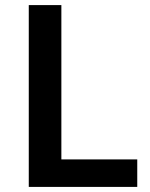

<svg xmlns="http://www.w3.org/2000/svg" viewBox="-20 -734 590 754"><path d="M93 0H519V-108H221V-714H93Z"/></svg>

Font: Noto Sans Arabic UI SmBd
Style: Regular
Weight: 600
Designer: Monotype Design Team, Nadine Chahine and Nizar Qandah
Foundry: Monotype Imaging Inc.
Version: Version 2.010